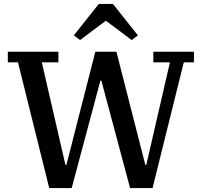

<svg xmlns="http://www.w3.org/2000/svg" viewBox="-20 -963 1033 983"><path d="M72 -644H20V-698H279V-644H194L315 -119H320L468 -698H576L724 -119H729L850 -644H765V-698H973V-644H921L761 0H646L499 -550H494L347 0H232ZM358 -782 486 -943H558L686 -782L654 -758L522 -857L390 -758Z"/></svg>

Font: IBM Plex Serif Medm
Style: Regular
Weight: 500
Designer: Mike Abbink, Paul van der Laan, Pieter van Rosmalen
Foundry: Bold Monday
Version: Version 3.001